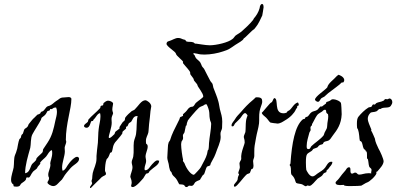

<svg xmlns="http://www.w3.org/2000/svg" viewBox="-20 -924 2004 971"><path d="M377 -128C375 -130 372 -131 370 -131C357 -131 340 -111 333 -103C316 -83 314 -67 297 -60C295 -64 294 -70 294 -77C294 -102 308 -136 308 -158C308 -163 307 -170 307 -177C307 -184 315 -199 315 -207C315 -212 313 -214 313 -216C313 -299 341 -374 341 -423C341 -431 333 -433 327 -433C319 -433 310 -431 301 -431C282 -431 278 -420 264 -413C252 -405 245 -396 234 -391C229 -388 222 -388 217 -384C211 -379 208 -372 202 -366C196 -360 192 -360 187 -358C187 -358 185 -352 184 -351C178 -346 174 -346 169 -344C165 -341 158 -332 154 -329C143 -320 139 -312 125 -296C123 -292 122 -286 118 -282C114 -277 106 -274 104 -271C100 -265 99 -255 96 -249C96 -247 90 -244 89 -241C86 -236 87 -231 85 -227C84 -225 79 -222 78 -220C72 -205 69 -180 67 -172C63 -157 59 -146 56 -140C49 -122 52 -99 49 -77C46 -60 36 -35 36 -14C36 5 49 9 49 11C49 13 48 15 48 16C48 19 56 20 62 20C85 20 80 10 89 3C99 -5 106 -7 111 -16C112 -19 112 -27 117 -27C119 -27 122 -26 124 -26C133 -26 135 -42 147 -56C155 -64 168 -70 169 -77C169 -80 184 -94 184 -97C184 -99 183 -101 183 -102C183 -103 184 -103 184 -103C192 -114 204 -122 213 -132C223 -144 228 -160 242 -165C244 -160 244 -155 244 -149C244 -129 234 -106 234 -98C234 -96 235 -93 235 -91C235 -74 224 -56 224 -41C224 -27 228 -30 228 -23C228 -11 220 -7 220 -1C220 6 236 17 250 17C264 17 274 3 282 -5C293 -15 295 -17 300 -26C309 -43 326 -61 337 -74C354 -93 380 -101 380 -121C380 -124 379 -126 377 -128ZM264 -380C267 -373 268 -366 268 -358C268 -343 263 -327 260 -314C251 -271 244 -238 220 -202C213 -190 205 -181 198 -169C197 -166 197 -157 195 -154C190 -147 173 -134 166 -125C163 -122 164 -117 162 -114C158 -109 152 -103 147 -99C132 -89 135 -52 107 -48C107 -88 121 -133 133 -176C137 -192 134 -227 144 -245C154 -264 178 -300 187 -318C188 -320 189 -327 191 -329C195 -333 204 -338 209 -344C215 -351 217 -358 220 -362C223 -364 229 -363 231 -366C234 -368 232 -373 236 -373C238 -373 240 -372 241 -372C245 -372 249 -380 258 -380C260 -380 262 -380 264 -380Z M785 -111C782 -112 779 -113 777 -113C765 -113 757 -100 749 -93C739 -83 731 -63 715 -63C711 -63 711 -68 711 -71C711 -85 719 -97 719 -109C719 -117 716 -125 716 -131C716 -150 727 -166 727 -183C727 -196 720 -194 719 -198C718 -203 718 -208 718 -212C718 -229 727 -240 730 -253C732 -262 732 -279 734 -297C737 -320 739 -339 741 -362C742 -373 745 -381 745 -386C745 -403 722 -417 716 -417C694 -417 680 -388 661 -370C657 -366 652 -366 646 -362C637 -355 621 -340 614 -330C611 -326 613 -319 610 -315C608 -311 602 -309 599 -304C594 -296 584 -282 584 -281C584 -280 585 -278 585 -276C585 -272 566 -261 563 -257C561 -254 561 -249 559 -246C551 -238 539 -226 533 -226C531 -226 530 -227 530 -230C530 -242 545 -279 545 -303C545 -310 544 -317 544 -323C544 -336 551 -343 552 -352C552 -354 548 -362 548 -370C548 -382 552 -394 552 -400C552 -408 536 -415 526 -415C519 -415 508 -407 504 -403C502 -400 503 -395 501 -392C498 -389 492 -391 490 -388C487 -386 489 -380 486 -377C467 -356 443 -338 427 -319C426 -316 426 -311 424 -308C419 -301 405 -296 405 -287C405 -279 415 -278 418 -278C437 -278 437 -312 444 -312C445 -312 447 -312 448 -312C451 -312 452 -317 453 -319C466 -330 471 -349 486 -352C488 -346 488 -340 488 -334C488 -313 481 -292 479 -271C476 -249 477 -225 475 -202C473 -182 468 -146 468 -135C468 -131 468 -127 468 -121C468 -95 454 -71 449 -49C447 -41 447 -29 446 -20C445 -15 443 -12 443 -9C443 -3 446 -1 446 3C446 9 435 17 435 24C435 25 436 27 439 27C449 17 459 6 475 -9C479 -12 487 -21 493 -27C503 -36 516 -36 516 -45C516 -53 511 -55 511 -62C511 -77 513 -104 519 -118C519 -120 525 -124 526 -126C532 -136 534 -144 537 -151C538 -152 544 -153 545 -155C553 -172 547 -190 570 -213C578 -221 599 -248 599 -250C599 -252 599 -254 599 -255C599 -261 618 -271 618 -276C618 -278 617 -280 617 -281C617 -284 623 -284 625 -286C627 -290 629 -297 632 -301C635 -304 640 -305 643 -308C649 -315 654 -337 671 -337C673 -337 674 -337 676 -337C669 -310 673 -277 668 -246C666 -232 659 -220 657 -206C654 -183 658 -157 654 -133C653 -124 646 -113 646 -104C646 -95 650 -87 650 -78C650 -62 640 -44 639 -31C639 -25 646 -16 646 -1C646 7 643 12 643 16C643 19 646 22 651 22C669 22 700 -18 705 -23C711 -32 715 -41 719 -45C722 -48 727 -46 730 -49C734 -51 735 -58 738 -60C759 -80 785 -90 785 -111Z M1306 -844C1307 -844 1313 -888 1313 -887C1313 -899 1310 -904 1305 -904C1300 -904 1294 -896 1293 -883C1288 -863 1275 -843 1264 -831C1262 -828 1262 -825 1259 -822C1243 -802 1219 -780 1202 -765C1190 -755 1180 -751 1170 -743C1165 -738 1162 -731 1156 -727C1135 -709 1074 -695 1041 -695C1018 -695 979 -703 974 -703C972 -703 971 -703 969 -703C964 -703 961 -709 957 -710C946 -714 933 -711 924 -714C922 -714 918 -720 917 -722C913 -724 909 -724 906 -725C896 -729 892 -732 880 -732C867 -732 848 -720 840 -718C829 -714 824 -715 822 -703C822 -688 868 -664 870 -652C870 -643 906 -617 906 -611C906 -609 905 -607 905 -606C905 -605 905 -605 906 -604C919 -587 942 -565 942 -556C942 -555 942 -553 942 -551C942 -545 960 -529 960 -521C960 -514 978 -501 979 -492C979 -486 1008 -453 1008 -436C1008 -430 983 -415 971 -404C967 -401 963 -390 957 -386C953 -383 947 -385 942 -382C933 -378 929 -370 924 -364C918 -356 905 -347 905 -345C905 -343 906 -341 906 -340C906 -336 892 -333 891 -331C889 -329 889 -323 887 -320C860 -266 850 -248 840 -215C839 -213 834 -206 833 -204C830 -195 829 -187 829 -179C829 -164 826 -145 826 -126C826 -118 832 -100 833 -95C835 -81 836 -74 840 -62C842 -57 846 -56 848 -51C852 -34 860 -34 870 -21C878 -11 883 4 887 8C890 9 902 8 909 11C917 15 913 22 924 22C930 22 932 15 937 15C940 15 945 16 948 16C960 16 963 1 968 -3C979 -12 993 -12 993 -18C993 -17 1002 -33 1004 -36C1006 -39 1010 -41 1012 -43C1018 -56 1020 -70 1026 -80C1030 -85 1044 -84 1044 -91C1044 -99 1064 -127 1070 -146C1079 -174 1096 -205 1096 -231C1096 -236 1095 -241 1095 -246C1094 -257 1102 -267 1103 -276C1103 -287 1104 -298 1104 -309C1104 -334 1098 -348 1092 -372C1089 -384 1088 -399 1084 -412C1078 -435 1067 -459 1059 -481C1057 -487 1057 -494 1055 -499C1053 -504 1047 -509 1044 -514C1031 -537 1024 -554 1012 -576C1009 -581 1004 -584 1001 -590C998 -596 996 -604 993 -608C988 -616 978 -622 971 -630C968 -634 966 -641 964 -645C962 -648 958 -649 958 -652C958 -653 959 -654 960 -656C967 -653 972 -654 979 -652C989 -649 1001 -648 1014 -648C1045 -648 1082 -655 1108 -664C1138 -673 1145 -680 1170 -697C1186 -708 1209 -718 1213 -730C1221 -733 1257 -774 1265 -776C1280 -795 1284 -797 1306 -845C1306 -844 1306 -844 1306 -844ZM1048 -298C1048 -271 1039 -229 1037 -200C1036 -189 1037 -180 1034 -167C1033 -166 1030 -164 1030 -160C1028 -140 1017 -118 1008 -102C996 -79 997 -77 979 -58C970 -48 962 -40 960 -40C948 -40 925 -65 913 -98C911 -103 905 -108 905 -111C905 -113 906 -114 906 -116C902 -130 896 -175 896 -193C896 -197 897 -202 898 -208C900 -213 906 -217 906 -226C906 -230 905 -234 905 -238C905 -246 912 -250 913 -255C916 -266 917 -277 920 -288C920 -289 924 -288 924 -292C924 -299 927 -307 931 -317C931 -316 931 -316 931 -316C930 -316 970 -365 986 -379C993 -385 1002 -387 1008 -390C1010 -391 1015 -397 1024 -397C1025 -397 1033 -382 1037 -364C1040 -351 1038 -337 1041 -324C1043 -308 1047 -310 1048 -298Z M1304 -398C1306 -403 1306 -408 1306 -412C1306 -425 1301 -432 1279 -432C1270 -432 1274 -431 1261 -420C1233 -397 1217 -379 1199 -358C1185 -343 1176 -334 1169 -322C1164 -312 1151 -302 1151 -290C1151 -284 1154 -285 1156 -285C1164 -285 1165 -296 1169 -300C1176 -307 1189 -319 1195 -326C1202 -334 1210 -352 1220 -352C1223 -352 1229 -346 1232 -340C1232 -338 1225 -325 1224 -311C1222 -294 1223 -271 1221 -256C1219 -248 1213 -239 1213 -232C1213 -226 1217 -218 1217 -211V-209C1222 -198 1196 -158 1200 -120C1200 -114 1191 -106 1191 -97C1191 -91 1193 -86 1193 -78C1193 -71 1185 -54 1185 -49C1185 -48 1186 -47 1186 -46C1187 -46 1189 -43 1189 -42C1189 -39 1182 -31 1182 -18V-17C1178 -2 1163 4 1163 15C1163 20 1165 20 1168 20C1179 20 1210 -27 1229 -43C1234 -46 1241 -46 1244 -50C1245 -52 1249 -64 1251 -68C1252 -70 1258 -70 1259 -72C1261 -76 1262 -81 1262 -86C1262 -94 1260 -102 1260 -109C1260 -118 1266 -125 1266 -135C1266 -140 1266 -146 1266 -152C1266 -190 1268 -183 1275 -228C1279 -252 1287 -275 1290 -300C1292 -318 1289 -340 1293 -362C1296 -377 1303 -394 1304 -398ZM1490 -392C1490 -393 1491 -394 1491 -395C1491 -399 1488 -403 1487 -406C1466 -401 1458 -377 1443 -366C1441 -364 1438 -364 1435 -362C1433 -360 1431 -356 1429 -354C1423 -352 1418 -351 1414 -351C1362 -351 1392 -426 1367 -428C1360 -423 1358 -406 1352 -406C1346 -405 1307 -354 1304 -354C1305 -344 1317 -338 1326 -329C1335 -320 1343 -306 1348 -304C1354 -302 1376 -300 1377 -300C1379 -300 1380 -299 1382 -299C1398 -299 1411 -309 1421 -315C1449 -331 1469 -353 1476 -370C1476 -372 1483 -379 1483 -381C1483 -382 1483 -384 1483 -386C1483 -388 1484 -389 1486 -389H1487C1489 -389 1490 -389 1490 -392Z M1708 -346C1708 -359 1706 -401 1704 -404C1700 -411 1684 -421 1664 -422C1655 -422 1655 -418 1649 -415C1643 -411 1635 -410 1631 -408C1629 -406 1630 -402 1628 -400C1621 -396 1609 -385 1608 -385C1607 -385 1605 -386 1603 -386C1598 -386 1589 -371 1584 -368C1575 -362 1562 -362 1555 -356C1549 -353 1541 -338 1536 -335C1534 -333 1528 -333 1525 -331C1524 -330 1523 -325 1522 -324C1519 -321 1514 -323 1511 -320C1472 -287 1456 -200 1449 -98C1449 -95 1445 -90 1445 -91C1445 -86 1448 -85 1449 -83C1453 -72 1450 -51 1453 -43C1454 -40 1462 -34 1467 -25C1473 -15 1474 -3 1478 1C1483 5 1499 5 1507 8C1513 10 1521 18 1527 18C1530 18 1532 14 1535 14C1538 14 1542 16 1545 16C1557 16 1573 -8 1587 -21C1594 -26 1603 -30 1609 -36C1612 -39 1614 -44 1617 -47C1621 -51 1631 -52 1631 -55C1631 -56 1631 -59 1631 -60C1631 -63 1641 -69 1642 -72C1649 -84 1660 -89 1661 -105C1658 -106 1656 -106 1654 -106C1639 -106 1630 -83 1624 -76C1616 -65 1599 -55 1591 -50C1580 -44 1572 -32 1560 -32C1544 -32 1530 -62 1529 -65C1528 -71 1527 -86 1527 -102C1527 -152 1534 -145 1555 -160C1560 -163 1561 -168 1565 -171C1571 -174 1579 -175 1584 -178C1589 -181 1589 -185 1595 -189C1600 -193 1607 -192 1613 -196C1614 -197 1615 -202 1617 -204C1622 -209 1629 -209 1635 -211C1650 -215 1651 -223 1664 -240C1685 -267 1706 -296 1708 -346ZM1639 -346C1639 -342 1640 -338 1640 -335C1640 -320 1635 -304 1635 -291C1634 -273 1632 -273 1624 -258C1620 -252 1619 -243 1617 -240C1602 -220 1571 -201 1555 -185C1550 -181 1551 -170 1540 -170C1530 -170 1531 -179 1531 -187C1531 -208 1539 -232 1544 -251C1545 -257 1551 -262 1551 -267C1551 -271 1550 -275 1550 -278C1550 -287 1558 -288 1558 -292C1558 -293 1558 -295 1558 -297C1559 -295 1577 -334 1584 -342C1589 -349 1600 -354 1609 -360C1611 -361 1616 -369 1623 -369C1632 -369 1628 -359 1631 -353C1632 -352 1638 -347 1639 -346ZM1717 -508C1720 -512 1721 -516 1721 -519C1721 -534 1699 -545 1690 -546V-544C1690 -543 1685 -542 1684 -540C1667 -520 1640 -504 1635 -482C1623 -467 1573 -436 1573 -420C1573 -416 1582 -409 1588 -409C1597 -410 1598 -420 1605 -427C1609 -430 1615 -432 1620 -435C1627 -441 1635 -449 1640 -453C1668 -475 1698 -495 1707 -506C1709 -508 1715 -506 1717 -508Z M1956 -388C1961 -395 1964 -401 1964 -408C1964 -418 1957 -426 1950 -426C1946 -426 1943 -422 1939 -422C1936 -422 1932 -423 1929 -423C1925 -423 1924 -417 1920 -415C1907 -408 1893 -408 1884 -403C1881 -402 1878 -395 1874 -395C1873 -395 1871 -396 1869 -396C1862 -396 1862 -386 1858 -384C1853 -381 1848 -383 1843 -380C1825 -369 1805 -349 1793 -334C1787 -327 1785 -315 1785 -300C1785 -293 1785 -286 1786 -277C1786 -273 1789 -274 1789 -273C1799 -246 1796 -224 1800 -212C1801 -211 1807 -209 1807 -208C1814 -200 1814 -182 1819 -173C1822 -167 1829 -167 1829 -162C1829 -157 1832 -160 1833 -158C1836 -154 1836 -146 1836 -138C1836 -132 1836 -126 1836 -124C1836 -120 1839 -122 1840 -120C1844 -108 1843 -95 1847 -82C1850 -74 1859 -74 1859 -64C1859 -60 1857 -56 1857 -51C1857 -50 1857 -48 1858 -47C1853 -48 1847 -48 1843 -48C1824 -48 1810 -41 1798 -41C1784 -41 1788 -51 1776 -51C1769 -51 1767 -46 1761 -46C1744 -46 1760 -78 1745 -78C1735 -78 1731 -67 1727 -62C1714 -48 1706 -37 1694 -21C1687 -11 1677 -7 1677 1C1677 5 1682 11 1690 11C1695 12 1699 12 1701 12C1708 12 1712 11 1719 11C1719 17 1737 17 1755 17C1777 17 1801 16 1807 15C1812 13 1831 0 1836 -1C1848 -4 1881 -34 1884 -48C1884 -49 1883 -51 1883 -53C1883 -57 1889 -55 1890 -59C1902 -73 1919 -90 1920 -108C1920 -120 1903 -158 1894 -173C1888 -186 1877 -208 1876 -223C1876 -223 1861 -259 1858 -262C1857 -262 1857 -262 1857 -263C1857 -265 1858 -267 1858 -268V-269C1850 -290 1840 -308 1840 -324C1840 -334 1844 -344 1854 -354C1860 -358 1872 -356 1884 -361C1890 -364 1895 -373 1900 -373C1901 -373 1903 -373 1904 -373C1908 -373 1908 -376 1909 -376C1925 -383 1947 -376 1956 -388Z"/></svg>

Font: Jim Nightshade
Style: Regular
Weight: 400
Designer: Astigmatic (AOETI)
Foundry: Astigmatic (AOETI)
Version: Version 1.000